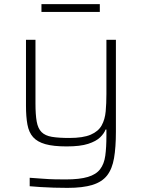

<svg xmlns="http://www.w3.org/2000/svg" viewBox="-20 -703 687 931"><path d="M307 208Q275 208 241 207Q207 206 176.5 204Q146 202 124 200V159Q156 161 187 163.5Q218 166 246.5 166.5Q275 167 299 167Q366 167 406 155Q446 143 465.5 117.5Q485 92 490.5 52Q496 12 496 -44V-75H492Q485 -56 465.5 -37Q446 -18 407.5 -5.5Q369 7 303 7Q239 7 200 -4Q161 -15 140.5 -38Q120 -61 113 -99Q106 -137 106 -190V-510H152V-201Q152 -147 158 -113.5Q164 -80 181.5 -62.5Q199 -45 231.5 -39.5Q264 -34 316 -34Q383 -34 420 -50Q457 -66 473 -95Q489 -124 492.5 -163Q496 -202 496 -247V-510H542V-64Q542 11 533 63.5Q524 116 499.5 147.5Q475 179 428.5 193.5Q382 208 307 208ZM181 -645V-683H464V-645Z"/></svg>

Font: Saira SemiExpanded ExtraLight
Style: Regular
Weight: 250
Width: 6
Designer: Hector Gatti with collaboration of the Omnibus-Type team
Foundry: Omnibus-Type
Version: Version 1.101